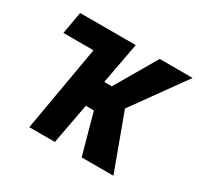

<svg xmlns="http://www.w3.org/2000/svg" viewBox="-119 -672 845 816"><g transform="rotate(30 304.0 -264.0)"><path d="M314 -198.7 368.7 0H524.4L424.3 -272L608.4 -528.3H446.8L328.6 -325.7H291.5L329.1 -528.3H56.2L37.1 -419.4H184.6L111.8 0H237.3L274.4 -199.2Z"/></g></svg>

Font: Roboto Mono SemiBold
Style: Italic
Weight: 600
Italic angle: -10°
Monospace: yes
Designer: Google
Version: Version 3.000